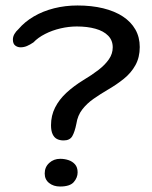

<svg xmlns="http://www.w3.org/2000/svg" viewBox="-20 -654 555 700"><path d="M212 -142Q198 -142 187.8 -147.2Q177.5 -152.5 171.8 -164.8Q166 -177 166 -197.5Q166 -232.5 180.8 -261.8Q195.5 -291 222.2 -315.8Q249 -340.5 284 -362Q315 -380.5 339 -399Q363 -417.5 377 -437.8Q391 -458 391 -481.5Q391 -507 374.2 -524Q357.5 -541 328 -549.2Q298.5 -557.5 260 -557.5Q231 -557.5 200.8 -550.5Q170.5 -543.5 144.5 -530.2Q118.5 -517 102 -499.5Q89.5 -491 78.2 -486.2Q67 -481.5 55 -481.5Q44 -481.5 35.5 -488Q27 -494.5 27 -510Q27 -520 32.5 -529.8Q38 -539.5 47.5 -548Q70 -574.5 103.2 -594Q136.5 -613.5 177.2 -623.8Q218 -634 262.5 -634Q314 -634 356 -623.8Q398 -613.5 427.8 -594Q457.5 -574.5 473.5 -546.5Q489.5 -518.5 489.5 -482.5Q489.5 -445 473.8 -416.5Q458 -388 431.2 -366.5Q404.5 -345 371.5 -326Q346 -311 321.5 -294Q297 -277 280 -255Q263 -233 258.5 -203Q252.5 -173 243.5 -157.5Q234.5 -142 212 -142ZM199 26Q175 26 159 13.2Q143 0.5 143 -21.5Q143 -45 159.5 -60Q176 -75 199.5 -75Q215.5 -75 229.8 -70.2Q244 -65.5 253.5 -54.8Q263 -44 263 -25.5Q263 -6.5 249 9.8Q235 26 199 26Z"/></svg>

Font: Gluten Thin
Style: Regular
Weight: 400
Version: Version 1.300